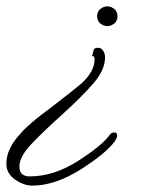

<svg xmlns="http://www.w3.org/2000/svg" viewBox="-29 -227 449 603"><path d="M331 -154Q320 -145 308 -145Q296 -145 285 -154Q276 -163 276 -176Q276 -189 285 -198Q296 -207 308 -207Q320 -207 331 -198Q340 -189 340 -176Q340 -163 331 -154ZM72 356Q46 356 18.5 337Q-9 318 -9 287Q-9 240 35 193Q62 161 131 111Q210 50 227 35Q268 -3 268 -40V-43Q268 -51 260 -51Q263 -59 264.5 -68Q266 -77 278 -77Q290 -77 295.5 -67Q301 -57 301 -47Q301 -8 265 34Q229 76 167.5 131.5Q106 187 69 226Q32 265 32 296Q32 327 64 327Q140 327 216 278.5Q292 230 316 196Q321 189 330 189Q339 189 339 199Q339 206 332 216Q305 254 224.5 305Q144 356 72 356Z"/></svg>

Font: Lovers Quarrel
Style: Regular
Weight: 400
Designer: Robert E. Leuschke
Foundry: Robert E. Leuschke
Version: Version 1.001